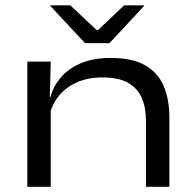

<svg xmlns="http://www.w3.org/2000/svg" viewBox="-20 -714 744 734"><path d="M538 0V-253.5Q538 -302 522.2 -339Q506.5 -376 470.2 -397Q434 -418 372 -418Q315.5 -418 273.5 -399Q231.5 -380 205.2 -347.8Q179 -315.5 169.5 -275.5L155.5 -343H173Q183 -382.5 211.2 -416.5Q239.5 -450.5 287.5 -471.5Q335.5 -492.5 403.5 -492.5Q484.5 -492.5 533.8 -465Q583 -437.5 605.2 -386.2Q627.5 -335 627.5 -263.5V0ZM84.5 0V-478.5H174L170 -334.5L174 -324V0ZM305 -549 172.5 -691.5V-693.5H249L350 -598.5H354L454.5 -693.5H531V-691.5L398.5 -549Z"/></svg>

Font: Anek Latin Expanded
Style: Regular
Weight: 400
Width: 7
Designer: Yesha Goshar
Foundry: Ek Type
Version: Version 1.003